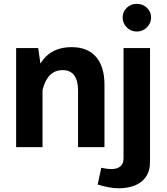

<svg xmlns="http://www.w3.org/2000/svg" viewBox="-20 -791 899 1032"><path d="M505 200.7Q531.3 209.2 560.9 215.1Q590.5 221 620.1 221Q665.5 221 703.3 206.5Q741.1 192 763.8 160.3Q786.4 128.6 786.4 76.8V-532.8H644V60.4Q644 89.6 626.6 103.6Q609.2 117.6 579.6 117.6Q566.3 117.6 551.1 115.6Q535.8 113.5 524.3 110.9ZM639.2 -697Q639.2 -665.9 661.5 -643.7Q683.7 -621.5 715.5 -621.5Q746.7 -621.5 769.4 -643.7Q792.1 -665.9 792.1 -697Q792.1 -728.1 769.4 -749.3Q746.7 -770.5 715.5 -770.5Q683.7 -770.5 661.5 -749.3Q639.2 -728.1 639.2 -697ZM208.6 0V-368.7L185.4 -532.8H66.7V0ZM541.5 -335.5Q541.5 -432.8 496.2 -485.2Q451 -537.6 365.4 -537.6Q278.2 -537.6 226.6 -486.7Q175.1 -435.8 152.4 -328L208.3 -305.1Q220.6 -358.4 247.7 -386.3Q274.7 -414.1 317.4 -414.1Q357.7 -414.1 378.6 -386.3Q399.5 -358.5 399.5 -305.2V0H541.5Z"/></svg>

Font: Estedad-FD VF
Style: Regular
Weight: 100
Designer: Amin Abedi
Version: Version 7.3